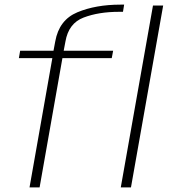

<svg xmlns="http://www.w3.org/2000/svg" viewBox="-20 -809 734 829"><path d="M107.5 0H151L249.5 -558H462.5L468.5 -590H255L262.5 -629.5Q276 -708.5 341 -733.2Q406 -758 494 -758H511L516 -789H500Q393.5 -789 314.2 -756Q235 -723 218.5 -630L211 -590H67L61.5 -558H206ZM501.5 0H545.5L684.5 -785H640.5Z"/></svg>

Font: Anybody SemiExpanded ExtraLight
Style: Italic
Weight: 250
Width: 6
Italic angle: -10°
Version: Version 1.113;gftools[0.9.25]